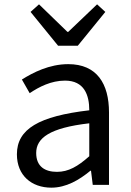

<svg xmlns="http://www.w3.org/2000/svg" viewBox="-20 -853 604 886"><path d="M160 -833 121 -798 248 -642H339L466 -798L428 -833L295 -706H291ZM217 13C285 13 345 -22 397 -65H400L408 0H483V-334C483 -467 427 -557 295 -557C207 -557 132 -518 81 -486L117 -423C160 -452 216 -481 280 -481C369 -481 392 -414 392 -344C160 -317 58 -258 58 -141C58 -43 126 13 217 13ZM243 -60C188 -60 147 -84 147 -147C147 -216 209 -263 392 -284V-132C339 -85 296 -60 243 -60Z"/></svg>

Font: Spoqa Han Sans Neo
Style: Regular
Weight: 400
Designer: [Spoqa Han Sans Neo] Dong-huui Kim ___ Younghwa Kang ___ Yujin Lee ___ [Noto Sans] Ryoko NISHIZUKA ____ (kana & ideograp
Foundry: Spoqa (http://www.spoqa-han-sans.com)
Version: Version 1.100;hotconv 1.0.109;makeotfexe 2.5.65596